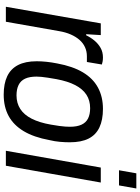

<svg xmlns="http://www.w3.org/2000/svg" viewBox="124 -888 775 1064"><g transform="rotate(90 512.0 -355.5)"><path d="M17 0 109 -526H174L169 -445H175Q187 -470 204.5 -491Q222 -512 245 -525Q268 -538 298 -538Q311 -538 321 -536Q331 -534 337 -532L323 -449H291Q264 -449 241 -438.5Q218 -428 200.5 -408Q183 -388 170.5 -359.5Q158 -331 152 -295L100 0Z M504 12Q443 12 402 -7.5Q361 -27 340 -67.5Q319 -108 319 -171Q319 -197 322 -225.5Q325 -254 331 -284Q347 -371 380.5 -427Q414 -483 465 -510.5Q516 -538 583 -538Q644 -538 685.5 -518.5Q727 -499 747.5 -458.5Q768 -418 768 -354Q768 -328 765.5 -299.5Q763 -271 756 -242Q740 -155 706.5 -99Q673 -43 622.5 -15.5Q572 12 504 12ZM508 -59Q551 -59 583.5 -80Q616 -101 637.5 -143.5Q659 -186 670 -249Q675 -277 677.5 -296Q680 -315 681 -329Q682 -343 682 -355Q682 -394 670.5 -419Q659 -444 636 -455.5Q613 -467 579 -467Q536 -467 504.5 -446.5Q473 -426 451.5 -385Q430 -344 418 -280Q413 -252 410 -232Q407 -212 405.5 -197.5Q404 -183 404 -170Q404 -131 415.5 -106.5Q427 -82 450.5 -70.5Q474 -59 508 -59Z M923 -627 940 -723H1024L1007 -627ZM815 0 908 -526H991L898 0Z"/></g></svg>

Font: Archivo SemiCondensed
Style: Italic
Weight: 400
Width: 4
Italic angle: -10°
Designer: Hector Gatti
Foundry: Omnibus-Type
Version: Version 2.001